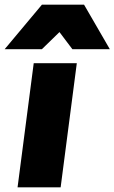

<svg xmlns="http://www.w3.org/2000/svg" viewBox="-76 -800 489 820"><path d="M68 -530H252L183 0H-1ZM-56 -590 103 -780H283L393 -590H233L178 -663L103 -590Z"/></svg>

Font: Tanohe Sans Black
Style: Italic
Weight: 900
Designer: Village Type and Design LLC & Cristiano Sobral
Foundry: Cooper Hewitt Smithsonian Design Museum
Version: Version 1.00;January 12, 2020;FontCreator 12.0.0.2547 64-bit